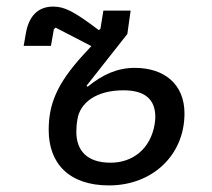

<svg xmlns="http://www.w3.org/2000/svg" viewBox="-20 -548 640 580"><path d="M309.3 12.1C440.3 12.1 537.3 -79.2 537.3 -205.3C537.3 -294 475.9 -343 387.1 -343C335.2 -343 290.1 -323.2 244.7 -285.9L241.5 -289.1L364.7 -445.3L374.6 -516H292.3L283.4 -460.9L278.4 -457C203.8 -513.5 175.1 -528.1 140.6 -528.1C96.9 -528.1 67.1 -501.8 57.9 -446L51.5 -409.4H133.9L142.8 -459.9L148.1 -464.5L256 -408.7L233 -383.9C150.2 -294 127.1 -231.2 127.1 -155.2C127.1 -53.6 189.3 12.1 309.3 12.1ZM210.6 -149.9C210.6 -161.6 211.6 -175.1 213.8 -187.1C221.6 -238.6 272 -275.2 353 -275.2C418.7 -275.2 449.2 -247.2 449.2 -194.2C449.2 -188.2 448.2 -180 447.1 -172.2C434.3 -97.3 380 -56.5 314.3 -56.5C242.9 -56.5 210.6 -93 210.6 -149.9Z"/></svg>

Font: Margiela Mono Italic Text It
Style: Regular
Weight: 400
Designer: Mike Abbink, Paul van der Laan, Pieter van Rosmalen
Foundry: Bold Monday
Version: Version 2.003 2021